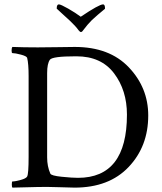

<svg xmlns="http://www.w3.org/2000/svg" viewBox="-20 -858 745 881"><path d="M153.3 -640.6Q190.4 -640.6 247.6 -641.6Q304.7 -642.6 323.2 -642.6Q482.4 -642.6 571.3 -548.8Q660.2 -455.1 660.2 -328.1Q660.2 -186.5 570.3 -91.8Q480.5 2.9 322.3 2.9Q310.5 2.9 252.4 1Q194.3 -1 155.3 0L37.1 2.9Q34.2 0 34.2 -11.7Q34.2 -25.4 37.1 -25.4Q49.8 -25.4 74.7 -32.2Q99.6 -39.1 104.5 -47.9Q111.3 -59.6 111.3 -139.6V-508.8Q111.3 -566.4 104.5 -592.8Q101.6 -600.6 75.7 -607.4Q49.8 -614.3 37.1 -614.3Q33.2 -614.3 33.2 -626Q33.2 -638.7 37.1 -642.6Q87.9 -640.6 153.3 -640.6ZM196.3 -522.5V-135.7Q196.3 -94.7 210.9 -61.5Q214.8 -51.8 263.2 -46.9Q311.5 -42 337.9 -42Q562.5 -42 562.5 -332Q562.5 -443.4 503.4 -521.5Q444.3 -599.6 331.1 -599.6H326.2Q220.7 -599.6 209 -584Q196.3 -566.4 196.3 -522.5ZM350.6 -781.2Q434.6 -837.9 453.1 -837.9Q461.9 -837.9 461.9 -818.4Q461.9 -817.4 453.1 -810.5Q444.3 -803.7 429.2 -790.5Q414.1 -777.3 401.4 -765.6Q381.8 -746.1 361.3 -718.8Q356.4 -710.9 350.6 -710.9Q347.7 -710.9 340.8 -718.8Q327.1 -738.3 299.8 -763.7Q286.1 -776.4 265.1 -795.4Q244.1 -814.5 240.2 -818.4Q240.2 -837.9 250 -837.9Q258.8 -837.9 293 -818.4Q327.1 -798.8 350.6 -781.2Z"/></svg>

Font: Crimson Text
Style: Regular
Weight: 400
Version: Version 0.13